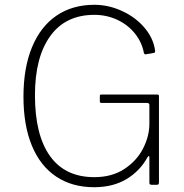

<svg xmlns="http://www.w3.org/2000/svg" viewBox="-20 -772 770 802"><path d="M78 -368Q78 -489 114 -575.5Q150 -662 216.5 -707Q283 -752 374 -752Q434 -752 491 -725.5Q548 -699 585 -654.5Q622 -610 628 -559Q628 -552 623 -551L588 -545H587Q583 -545 581 -551Q573 -595 544 -631.5Q515 -668 470.5 -689Q426 -710 374 -710Q254 -710 190 -621.5Q126 -533 126 -374Q126 -208 189 -120Q252 -32 374 -32Q448 -32 500 -66.5Q552 -101 578 -152.5Q604 -204 604 -255V-334Q604 -342 593 -342H404Q397 -342 397 -348V-371Q397 -377 402 -377H638Q644 -377 644 -371V-11Q644 -5 642 -2.5Q640 0 634 0H617Q610 0 607 -1.5Q604 -3 604 -9V-115Q604 -120 601.5 -120Q599 -120 596 -115Q565 -58 508.5 -24Q452 10 373 10Q281 10 214.5 -34.5Q148 -79 113 -164Q78 -249 78 -368Z"/></svg>

Font: Libre Franklin Thin
Style: Regular
Weight: 250
Designer: Pablo Impallari, Rodrigo Fuenzalida
Foundry: Impallari Type
Version: Version 1.002; ttfautohint (v1.5)